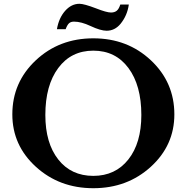

<svg xmlns="http://www.w3.org/2000/svg" viewBox="-20 -982 984 1012"><path d="M899 -379Q899 -216 775 -103Q651 10 472 10Q293 10 169 -103Q45 -216 45 -379Q45 -548 168.5 -664Q292 -780 472 -780Q652 -780 775.5 -664Q899 -548 899 -379ZM472 -55Q588 -55 656.5 -141.5Q725 -228 725 -376Q725 -532 657 -623.5Q589 -715 472 -715Q355 -715 287 -623.5Q219 -532 219 -376Q219 -228 287 -141.5Q355 -55 472 -55ZM326 -828H280Q290 -887 323 -924.5Q356 -962 399 -962Q423 -962 486 -938Q542 -916 565 -916Q584 -916 595.5 -925.5Q607 -935 614 -958H659Q651 -900 615 -856Q585 -820 542 -820Q510 -820 457 -845Q408 -868 370 -868Q353 -868 343.5 -859Q334 -850 326 -828Z"/></svg>

Font: Libre Baskerville
Style: Bold
Weight: 700
Designer: Pablo Impallari, Rodrigo Fuenzalida
Foundry: Pablo Impallari, Rodrigo Fuenzalida
Version: Version 1.000